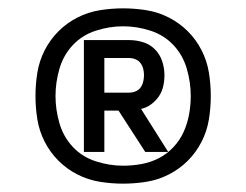

<svg xmlns="http://www.w3.org/2000/svg" viewBox="-20 -918 590 460"><path d="M181 -554V-822H289Q306 -822 322.5 -817Q339 -812 351 -800Q363 -788 368.5 -771.5Q374 -755 374 -738Q374 -724 371 -711Q368 -698 360.5 -687Q353 -676 342 -668Q331 -660 318 -657L383 -554H328L264 -653H230V-554ZM230 -696H289Q297 -696 304.5 -699Q312 -702 316.5 -708Q321 -714 323 -722Q325 -730 325 -738Q325 -746 323 -753.5Q321 -761 316.5 -767Q312 -773 304.5 -776Q297 -779 289 -779H230ZM275 -478Q247 -478 219 -482.5Q191 -487 165.5 -500Q140 -513 120 -533Q100 -553 87 -578.5Q74 -604 69.5 -632Q65 -660 65 -688Q65 -716 69.5 -744Q74 -772 87 -797.5Q100 -823 120 -843Q140 -863 165.5 -876Q191 -889 219 -893.5Q247 -898 275 -898Q303 -898 331 -893.5Q359 -889 384.5 -876Q410 -863 430 -843Q450 -823 463 -797.5Q476 -772 480.5 -744Q485 -716 485 -688Q485 -660 480.5 -632Q476 -604 463 -578.5Q450 -553 430 -533Q410 -513 384.5 -500Q359 -487 331 -482.5Q303 -478 275 -478ZM275 -521Q297 -521 319 -525Q341 -529 360.5 -539Q380 -549 395.5 -565.5Q411 -582 420 -602Q429 -622 433 -644Q437 -666 437 -688Q437 -721 427.5 -753.5Q418 -786 395.5 -810Q373 -834 340.5 -844.5Q308 -855 275 -855Q242 -855 209.5 -844.5Q177 -834 154.5 -810Q132 -786 122.5 -753.5Q113 -721 113 -688Q113 -655 122.5 -622.5Q132 -590 154.5 -566Q177 -542 209.5 -531.5Q242 -521 275 -521Z"/></svg>

Font: Lode Dark
Style: Bold
Weight: 700
Monospace: yes
Designer: Belleve Invis
Foundry: Belleve Invis
Version: Version 29.2.0; ttfautohint (v1.8.3)